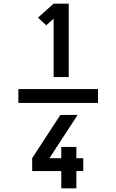

<svg xmlns="http://www.w3.org/2000/svg" viewBox="-20 -868 640 1056"><path d="M81 -302V-378H519V-302ZM275 -444V-765L234 -729L189 -771L275 -848H358V-444ZM317 168V73H157V2L312 -236H407L252 2H317V-60H400V2H438V73H400V168Z"/></svg>

Font: Iosevka Book
Style: Bold
Weight: 700
Designer: Belleve Invis
Foundry: Belleve Invis
Version: Version 28.0.7; ttfautohint (v1.8.3)